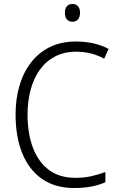

<svg xmlns="http://www.w3.org/2000/svg" viewBox="-20 -932 592 962"><path d="M362 -673Q302 -673 256 -649Q210 -625 179.5 -582.5Q149 -540 133.5 -482.5Q118 -425 118 -358Q118 -262 145.5 -190.5Q173 -119 226 -80Q279 -41 357 -41Q402 -41 439 -49.5Q476 -58 508 -70V-19Q477 -5 438.5 2.5Q400 10 351 10Q257 10 191.5 -35Q126 -80 92 -163Q58 -246 58 -359Q58 -436 77.5 -502.5Q97 -569 135.5 -619Q174 -669 230.5 -696.5Q287 -724 361 -724Q406 -724 447 -715Q488 -706 524 -687L502 -638Q469 -656 434 -664.5Q399 -673 362 -673ZM343 -912Q362 -912 371.5 -900Q381 -888 381 -868Q381 -847 371 -835Q361 -823 343 -823Q325 -823 315 -835Q305 -847 305 -868Q305 -888 314.5 -900Q324 -912 343 -912Z"/></svg>

Font: Noto Sans Hebrew SemiCondensed Light
Style: Regular
Weight: 300
Width: 4
Designer: Monotype Design Team
Foundry: Monotype Imaging Inc.
Version: Version 2.003